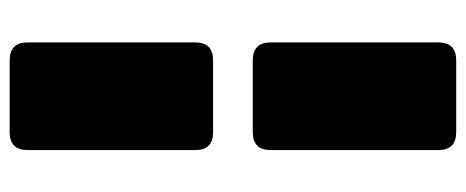

<svg xmlns="http://www.w3.org/2000/svg" viewBox="-296 -554 940 387"><g transform="rotate(-90 173.5 -360.0)"><path d="M282 -284V54Q282 90 246 90H101Q65 90 65 54V-284Q65 -320 101 -320H246Q282 -320 282 -284ZM282 -774V-436Q282 -400 246 -400H101Q65 -400 65 -436V-774Q65 -810 101 -810H246Q282 -810 282 -774Z"/></g></svg>

Font: Bungee Tint
Style: Regular
Weight: 400
Designer: David Jonathan Ross
Foundry: David Jonathan Ross
Version: Version 2.001